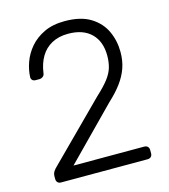

<svg xmlns="http://www.w3.org/2000/svg" viewBox="-107 -795 774 880"><g transform="rotate(-15 280.0 -355.0)"><path d="M74 0Q64 0 58 -6Q52 -12 52 -22V-37Q52 -47 57.5 -56.5Q63 -66 77 -79L336 -338Q374 -373 394 -399Q414 -425 421.5 -450.5Q429 -476 429 -507Q429 -574 390.5 -612Q352 -650 281 -650Q236 -650 203 -632Q170 -614 151 -581.5Q132 -549 126 -506Q125 -494 117 -488.5Q109 -483 103 -483H83Q73 -483 67.5 -488.5Q62 -494 62 -502Q63 -536 76 -572.5Q89 -609 115.5 -640Q142 -671 183 -690.5Q224 -710 281 -710Q357 -710 403.5 -681Q450 -652 471 -606Q492 -560 492 -507Q492 -466 480 -431.5Q468 -397 444 -364.5Q420 -332 383 -298L149 -60H484Q495 -60 501 -54Q507 -48 507 -37V-22Q507 -12 501 -6Q495 0 484 0Z"/></g></svg>

Font: Rubik Light
Style: Regular
Weight: 300
Designer: Hubert and Fischer
Foundry: Hubert and Fischer
Version: Version 2.300;gftools[0.9.30]